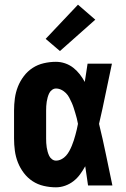

<svg xmlns="http://www.w3.org/2000/svg" viewBox="-20 -792 540 820"><path d="M219 8Q193 8 167 2Q141 -4 119.5 -18Q98 -32 82 -53Q66 -74 56.5 -98Q47 -122 43.5 -148Q40 -174 40 -200V-320Q40 -346 43.5 -372Q47 -398 56.5 -422Q66 -446 82 -467Q98 -488 119.5 -502Q141 -516 167 -522Q193 -528 219 -528Q239 -528 258 -521.5Q277 -515 292.5 -503Q308 -491 320.5 -475Q333 -459 342 -442Q345 -461 348 -480.5Q351 -500 354 -520H458Q444 -456 431 -391.5Q418 -327 403 -263Q419 -198 432.5 -132Q446 -66 460 0H356Q353 -21 350 -41.5Q347 -62 344 -82Q334 -64 322 -47.5Q310 -31 294 -18.5Q278 -6 258.5 1Q239 8 219 8ZM219 -106Q231 -106 242.5 -112Q254 -118 262 -127Q270 -136 276 -147Q282 -158 286.5 -169Q291 -180 295 -192Q299 -204 302 -215.5Q305 -227 308 -239Q311 -251 313 -263Q311 -275 308 -286.5Q305 -298 301.5 -309.5Q298 -321 294.5 -332Q291 -343 286 -354Q281 -365 275.5 -375.5Q270 -386 261.5 -394.5Q253 -403 242 -408.5Q231 -414 219 -414Q210 -414 202 -408Q194 -402 190 -393.5Q186 -385 183.5 -376Q181 -367 179.5 -357.5Q178 -348 177.5 -338.5Q177 -329 177 -320V-200Q177 -191 177.5 -181.5Q178 -172 179.5 -162.5Q181 -153 183.5 -144Q186 -135 190 -126.5Q194 -118 202 -112Q210 -106 219 -106ZM236 -574 175 -626 313 -772 387 -708Z"/></svg>

Font: Iosevka SS04 Heavy
Style: Regular
Weight: 900
Monospace: yes
Designer: Belleve Invis
Foundry: Belleve Invis
Version: Version 19.0.0; ttfautohint (v1.8.4)